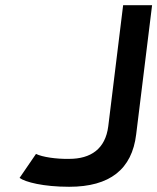

<svg xmlns="http://www.w3.org/2000/svg" viewBox="-20 -713 603 736"><path d="M452 -693 395 -229C384 -142 328 -104 245 -104C196 -103 142 -111 118 -123L55 -31C77 -15 146 3 245 3C401 3 486 -64 502 -198L563 -693Z"/></svg>

Font: Bluebird
Style: LiExtObl
Weight: 300
Designer: Jasper
Foundry: Cannot Into Space Fonts
Version: Version 0.98